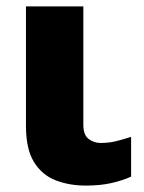

<svg xmlns="http://www.w3.org/2000/svg" viewBox="-20 -569 448 599"><path d="M240 -549V-180Q240 -148 256.5 -135.5Q273 -123 294 -123Q319 -123 340 -128Q361 -133 389 -142V-18Q363 -6 328 2Q293 10 248 10Q196 10 153.5 -6.5Q111 -23 86 -63.5Q61 -104 61 -176V-549Z"/></svg>

Font: Noto Sans Disp ExtBd
Style: Regular
Weight: 800
Designer: Monotype Design Team
Foundry: Monotype Imaging Inc.
Version: Version 2.000;GOOG;noto-source:20170915:90ef993387c0; ttfaut